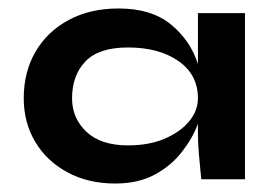

<svg xmlns="http://www.w3.org/2000/svg" viewBox="-20 -729 659 453"><path d="M252 -296Q188 -296 139 -322.5Q90 -349 63 -394.5Q36 -440 36 -497Q36 -559 63.5 -606.5Q91 -654 141.5 -681.5Q192 -709 260 -709Q337 -709 383 -671.5Q429 -634 447 -578V-698H558V-306H455Q455 -306 453 -325Q451 -344 449 -369Q447 -394 447 -414V-437Q435 -404 409.5 -371Q384 -338 345 -317Q306 -296 252 -296ZM282 -386Q332 -386 369 -402Q406 -418 426.5 -443Q447 -468 447 -497Q447 -553 401 -585Q355 -617 282 -617Q213 -617 181.5 -584Q150 -551 150 -497Q150 -450 184 -418Q218 -386 282 -386Z"/></svg>

Font: Syne SemiBold
Style: Regular
Weight: 600
Designer: Lucas Descroix
Foundry: Bonjour Monde
Version: Version 2.200; ttfautohint (v1.8.4)